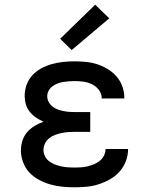

<svg xmlns="http://www.w3.org/2000/svg" viewBox="-20 -789 640 817"><path d="M297 8Q271 8 245.5 5.5Q220 3 195 -4Q170 -11 146.5 -23.5Q123 -36 105.5 -54.5Q88 -73 78.5 -98Q69 -123 69 -149Q69 -170 75.5 -190.5Q82 -211 95.5 -226.5Q109 -242 127 -253Q145 -264 165 -271Q148 -279 133 -289Q118 -299 106.5 -313.5Q95 -328 90 -345.5Q85 -363 85 -381Q85 -406 93.5 -429Q102 -452 118.5 -469.5Q135 -487 156.5 -498.5Q178 -510 201.5 -516.5Q225 -523 249 -525.5Q273 -528 297 -528Q322 -528 346.5 -525.5Q371 -523 394 -515.5Q417 -508 438.5 -495Q460 -482 476 -463.5Q492 -445 500.5 -421.5Q509 -398 509 -373Q509 -373 509 -372Q509 -371 509 -370H413Q413 -371 413 -371Q413 -371 413 -371Q413 -390 401 -406Q389 -422 371.5 -430.5Q354 -439 335 -441.5Q316 -444 297 -444Q285 -444 272.5 -443Q260 -442 248 -440Q236 -438 224.5 -433.5Q213 -429 203 -421.5Q193 -414 187 -403Q181 -392 181 -380Q181 -380 181 -380Q181 -380 181 -380Q181 -367 187 -355.5Q193 -344 203 -336Q213 -328 225 -323.5Q237 -319 249.5 -316.5Q262 -314 274.5 -313Q287 -312 300 -312H364V-228H300Q286 -228 271.5 -227Q257 -226 242.5 -223Q228 -220 214.5 -215Q201 -210 189.5 -201Q178 -192 171.5 -178.5Q165 -165 165 -151Q165 -137 171.5 -124Q178 -111 189.5 -102.5Q201 -94 214 -89Q227 -84 241 -81Q255 -78 269 -77Q283 -76 297 -76Q312 -76 326 -77Q340 -78 354 -81.5Q368 -85 381 -90.5Q394 -96 405 -105Q416 -114 422.5 -127Q429 -140 429 -155H525Q525 -154 525 -154Q525 -154 525 -154Q525 -128 515.5 -103Q506 -78 488.5 -58.5Q471 -39 448 -26Q425 -13 400 -5Q375 3 349 5.5Q323 8 297 8ZM285 -576 236 -624 385 -769 445 -711Z"/></svg>

Font: Iosevka SS04 Medium Extended
Style: Regular
Weight: 500
Width: 7
Monospace: yes
Designer: Belleve Invis
Foundry: Belleve Invis
Version: Version 19.0.0; ttfautohint (v1.8.4)